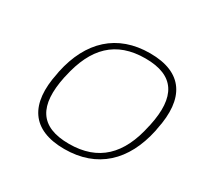

<svg xmlns="http://www.w3.org/2000/svg" viewBox="-118 -645 810 790"><g transform="rotate(30 286.5 -250.0)"><path d="M96 -256 94 -244C60 -84 118 9 274 9C430 9 528 -84 562 -244L564 -256C598 -416 540 -509 384 -509C228 -509 130 -416 96 -256ZM127 -246 129 -254C161 -403 238 -481 378 -481C517 -481 563 -403 531 -254L529 -246C498 -97 419 -19 280 -19C140 -19 96 -97 127 -246Z"/></g></svg>

Font: LT Wave Text Thin Italic
Style: Regular
Weight: 100
Designer: Daniel Lyons
Version: Version 2.5 (Glyphs App)